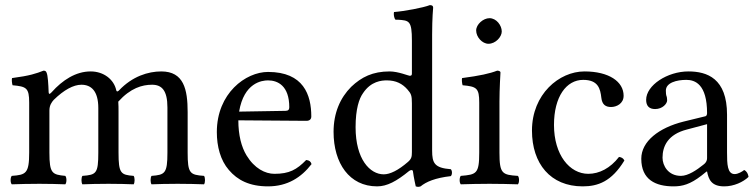

<svg xmlns="http://www.w3.org/2000/svg" viewBox="-20 -718 2946 750"><path d="M170 -358C169 -388 167 -424 162 -434C160 -439 158 -442 150 -442C122 -431 96 -422 27 -413C25 -407 27 -391 29 -385C83 -380 94 -375 94 -317V-122C94 -40 81 -35 26 -31C20 -25 20 -4 26 2C56 1 94 0 134 0C174 0 205 1 235 2C241 -4 241 -25 235 -31C184 -36 173 -40 173 -122V-286C173 -307 182 -319 190 -328C230 -367 267 -387 298 -387C336 -387 364 -363 364 -296V-122C364 -40 356 -35 302 -31C297 -25 297 -4 302 2C327 1 364 0 404 0C444 0 477 1 502 2C507 -4 507 -25 502 -31C452 -35 443 -40 443 -122V-281C443 -295 443 -309 442 -321C490 -374 535 -387 574 -387C612 -387 634 -365 634 -298V-122C634 -40 624 -35 572 -31C567 -25 567 -4 572 2C597 1 634 0 674 0C714 0 749 1 777 2C782 -4 782 -25 777 -31C722 -35 713 -40 713 -122V-280C713 -369 698 -439 610 -439C559 -439 497 -420 445 -365C442 -362 436 -357 434 -366C425 -407 386 -439 334 -439C276 -439 224 -405 182 -358C177 -353 171 -346 170 -358Z M1176 -93C1139 -55 1110 -39 1052 -39C1016 -39 974 -60 943 -111C923 -144 911 -190 911 -248L1177 -246C1189 -246 1196 -252 1196 -263C1196 -347 1166 -437 1027 -437C940 -437 827 -354 827 -202C827 -146 841 -92 874 -54C908 -14 955 10 1027 10C1103 10 1157 -25 1197 -77C1194 -87 1188 -92 1176 -93ZM914 -282C933 -395 1003 -404 1027 -404C1065 -404 1110 -383 1110 -299C1110 -290 1106 -285 1095 -285Z M1578 -50C1583 -54 1592 -56 1593 -49C1596 -25 1604 10 1604 10C1612 13 1617 12 1623 10C1645 -8 1680 -23 1741 -30C1747 -36 1747 -51 1741 -57C1677 -62 1668 -81 1668 -130V-583C1668 -648 1672 -688 1672 -688C1672 -695 1668 -698 1659 -698C1634 -688 1559 -674 1519 -671C1517 -663 1519 -647 1525 -641C1528 -641 1531 -641 1534 -641C1578 -638 1589 -638 1589 -559V-431C1589 -424 1587 -422 1580 -422C1576 -422 1535 -439 1502 -439C1436 -439 1392 -417 1352 -379C1309 -336 1283 -277 1283 -203C1283 -80 1345 10 1453 10C1492 10 1529 -10 1578 -50ZM1589 -124C1589 -105 1587 -97 1573 -85C1536 -53 1504 -37 1479 -37C1425 -37 1369 -96 1369 -221C1369 -293 1383 -333 1398 -354C1429 -401 1471 -404 1491 -404C1527 -404 1552 -391 1572 -368C1586 -352 1589 -345 1589 -314Z M1931 -122V-321C1931 -371 1935 -435 1935 -435C1935 -439 1930 -442 1922 -442C1894 -431 1854 -422 1785 -413C1783 -407 1785 -391 1787 -385C1842 -380 1852 -374 1852 -317V-122C1852 -39 1841 -36 1780 -31C1774 -25 1774 -4 1780 2C1813 1 1852 0 1892 0C1932 0 1970 1 2003 2C2009 -4 2009 -25 2003 -31C1942 -35 1931 -39 1931 -122ZM1840 -599C1840 -573 1864 -547 1888 -547C1916 -547 1940 -574 1940 -595C1940 -619 1919 -647 1892 -647C1868 -647 1840 -623 1840 -599Z M2419 -91C2415 -100 2407 -104 2398 -105C2364 -61 2321 -39 2278 -39C2205 -39 2144 -113 2144 -230C2144 -340 2192 -406 2258 -406C2317 -406 2325 -371 2329 -336C2332 -309 2346 -300 2367 -300C2388 -300 2416 -313 2416 -344C2416 -399 2359 -439 2263 -439C2164 -439 2058 -350 2058 -208C2058 -79 2130 10 2256 10C2316 10 2369 -9 2419 -91Z M2742 -48C2748 -17 2759 10 2809 10C2847 10 2883 -7 2904 -27C2902 -39 2898 -48 2887 -54C2880 -48 2863 -38 2850 -38C2821 -38 2820 -77 2820 -123V-270C2820 -412 2742 -439 2669 -439C2587 -439 2504 -385 2504 -328C2504 -304 2516 -292 2539 -292C2568 -292 2586 -313 2586 -326C2586 -333 2585 -340 2583 -344C2582 -347 2581 -353 2581 -364C2581 -395 2623 -406 2661 -406C2695 -406 2742 -389 2742 -276C2742 -269 2739 -265 2736 -264L2650 -243C2554 -219 2485 -166 2485 -98C2485 -16 2541 10 2611 10C2646 10 2676 2 2720 -32L2740 -48ZM2742 -233V-101C2742 -88 2736 -81 2728 -75C2702 -54 2668 -31 2640 -31C2590 -31 2568 -71 2568 -102C2568 -147 2589 -193 2663 -212Z"/></svg>

Font: Libertinus Serif
Style: Regular
Weight: 400
Designer: Philipp H. Poll, Khaled Hosny
Foundry: Caleb Maclennan
Version: Version 7.050;RELEASE